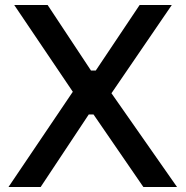

<svg xmlns="http://www.w3.org/2000/svg" viewBox="-20 -750 745 770"><path d="M14 0 272 -382 37 -730H171L345 -467H364L540 -730H669L427 -376L690 0H555L355 -291H336L143 0Z"/></svg>

Font: Cazoo Sans Medium
Style: Regular
Weight: 500
Designer: Jonathan Barnbrook, Julián Moncada
Foundry: Barnbrook Fonts
Version: Version 2.000;Glyphs 3.3 (3337)